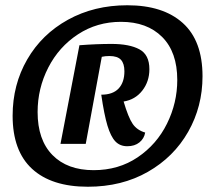

<svg xmlns="http://www.w3.org/2000/svg" viewBox="-20 -699 813 730"><path d="M750 -409Q750 -294 695.5 -198Q641 -102 542 -45.5Q443 11 314 11Q176 11 102 -57Q28 -125 28 -259Q28 -377 83.5 -473Q139 -569 238.5 -624Q338 -679 464 -679Q600 -679 675 -611.5Q750 -544 750 -409ZM123 -273Q123 -167 179.5 -109.5Q236 -52 336 -52Q431 -52 503.5 -101Q576 -150 615 -229Q654 -308 654 -395Q654 -501 596.5 -558.5Q539 -616 440 -616Q349 -616 276.5 -568.5Q204 -521 163.5 -442Q123 -363 123 -273ZM548 -436Q548 -389 521 -354.5Q494 -320 450 -313Q468 -252 484.5 -228Q501 -204 532 -195Q528 -172 510 -157.5Q492 -143 464 -143Q436 -143 418.5 -161.5Q401 -180 388.5 -221.5Q376 -263 365 -339Q409 -339 431 -362.5Q453 -386 453 -428Q453 -457 440 -471.5Q427 -486 396 -486Q380 -486 367 -483L306 -152H210L282 -527Q347 -532 404 -532Q472 -532 510 -511.5Q548 -491 548 -436Z"/></svg>

Font: Sansita Medium Italic
Style: Regular
Weight: 500
Italic angle: -11°
Designer: Pablo Cosgaya
Foundry: Omnibus-Type
Version: Version 1.006